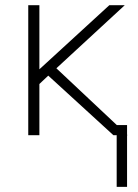

<svg xmlns="http://www.w3.org/2000/svg" viewBox="-20 -521 530 740"><path d="M429.7 -39.1H469.7V199.2H429.7ZM88.9 0V-501H131.8V-253.9L401.4 -501H460.9L197.3 -257.8L471.7 0H417L166 -229.5L131.8 -197.3V0Z"/></svg>

Font: Gothic A1 ExtraLight
Style: Regular
Weight: 275
Designer: HanYang I&C Co.,Ltd.
Foundry: HanYang I&C Co.,Ltd.
Version: Version 2.50